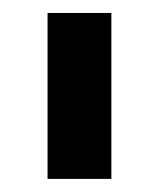

<svg xmlns="http://www.w3.org/2000/svg" viewBox="-20 -695 245 296"><path d="M53.3 -419.2V-675H151.7V-419.2Z"/></svg>

Font: Funnel Display Light SemiBold
Style: Regular
Weight: 600
Version: Version 1.000